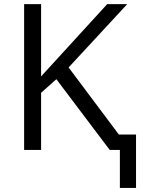

<svg xmlns="http://www.w3.org/2000/svg" viewBox="-20 -734 701 940"><path d="M562 -75.2H646V186H566.9V0H517.1L255.9 -346.2L181.2 -279.8V0H98.1V-713.9H181.2V-359.9L504.9 -713.9H603L315.9 -403.8Z"/></svg>

Font: Open Sans ACDW
Style: acdw
Weight: 400
Foundry: Ascender Corporation
Version: Version 1.10